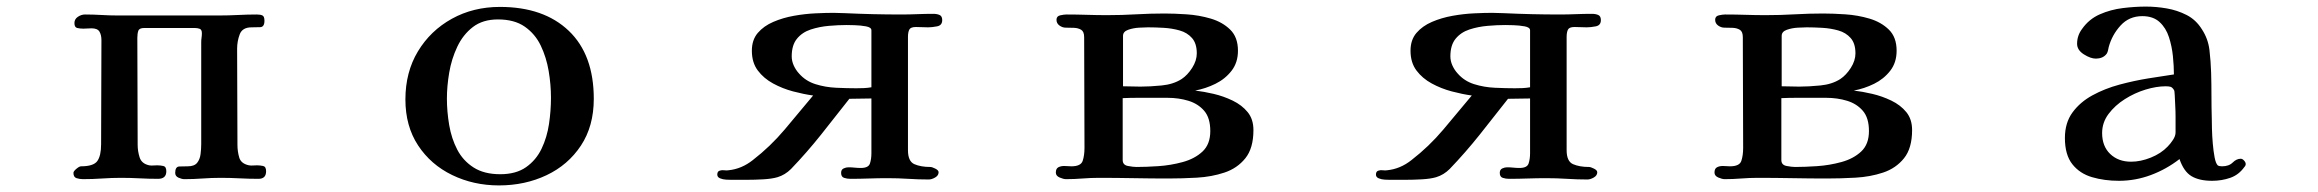

<svg xmlns="http://www.w3.org/2000/svg" viewBox="-20 -546 7040 583"><path d="M788 -26Q788 -3 765 -3Q736 -3 707.5 -4.5Q679 -6 650 -6Q622 -6 595 -4Q568 -2 540 -2Q532 -2 522 -6.5Q512 -11 512 -21Q512 -40 524.5 -40.5Q537 -41 550 -41Q570 -41 578.5 -51.5Q587 -62 589 -78Q591 -94 591 -108V-418Q591 -425 592 -431.5Q593 -438 593 -445Q593 -456 586.5 -458.5Q580 -461 571 -461H418Q403 -461 400 -452.5Q397 -444 397 -431Q397 -350 397.5 -269Q398 -188 398 -106Q398 -87 404 -68Q410 -49 433 -44Q439 -43 445 -43.5Q451 -44 457 -44Q467 -44 476 -42Q485 -40 485 -26Q485 -3 460 -3Q432 -3 404 -4.5Q376 -6 347 -6Q319 -6 290 -4Q261 -2 232 -2Q222 -2 212.5 -5Q203 -8 203 -21Q203 -26 212 -33.5Q221 -41 226 -41Q264 -41 275.5 -57Q287 -73 287 -108Q287 -188 287.5 -266.5Q288 -345 288 -424Q288 -440 282 -450Q276 -460 258 -460Q252 -460 245.5 -459.5Q239 -459 233 -459Q223 -459 214.5 -461Q206 -463 206 -476Q206 -488 216.5 -495Q227 -502 238 -502Q263 -502 288 -500.5Q313 -499 338 -499H645Q674 -499 703 -500.5Q732 -502 760 -502Q771 -502 777 -499Q783 -496 783 -483Q783 -464 770 -463.5Q757 -463 744 -463Q716 -463 708 -442Q700 -421 700 -398Q700 -325 700.5 -252Q701 -179 701 -106Q701 -86 706.5 -67.5Q712 -49 736 -44Q742 -43 748 -43.5Q754 -44 760 -44Q770 -44 779 -42Q788 -40 788 -26Z M1653 -249Q1653 -289 1646 -330.5Q1639 -372 1622 -407.5Q1605 -443 1573.5 -465Q1542 -487 1492 -487Q1446 -487 1416 -464Q1386 -441 1368.5 -404Q1351 -367 1344 -325.5Q1337 -284 1337 -247Q1337 -207 1344 -166Q1351 -125 1368.5 -91.5Q1386 -58 1418 -37.5Q1450 -17 1499 -17Q1547 -17 1577.5 -38.5Q1608 -60 1624.5 -94.5Q1641 -129 1647 -169.5Q1653 -210 1653 -249ZM1783 -246Q1783 -163 1744 -104Q1705 -45 1639.5 -14Q1574 17 1495 17Q1418 17 1353 -14.5Q1288 -46 1249.5 -104.5Q1211 -163 1211 -244Q1211 -327 1249 -390Q1287 -453 1352 -489Q1417 -525 1498 -525Q1631 -525 1707 -452.5Q1783 -380 1783 -246Z M2626 -454Q2626 -463 2609.5 -466Q2593 -469 2575 -469.5Q2557 -470 2551 -470Q2526 -470 2497 -467.5Q2468 -465 2442 -456.5Q2416 -448 2400 -428.5Q2384 -409 2384 -375Q2384 -361 2390 -347.5Q2396 -334 2406 -323Q2426 -300 2456 -290.5Q2486 -281 2519.5 -279.5Q2553 -278 2580 -278Q2591 -278 2603 -278.5Q2615 -279 2626 -281ZM2841 -485Q2841 -469 2825.5 -466Q2810 -463 2798 -463Q2789 -463 2779.5 -463.5Q2770 -464 2761 -464Q2745 -464 2741 -456Q2737 -448 2737 -434V-90Q2737 -56 2756.5 -47.5Q2776 -39 2805 -39Q2810 -39 2820 -34Q2830 -29 2830 -23Q2830 -13 2819.5 -7Q2809 -1 2800 -1Q2769 -1 2738 -3Q2707 -5 2675 -5Q2647 -5 2618.5 -4Q2590 -3 2562 -3Q2552 -3 2543 -6Q2534 -9 2534 -21Q2534 -31 2541.5 -34.5Q2549 -38 2556 -38Q2566 -38 2575 -37Q2584 -36 2594 -36Q2617 -36 2621.5 -49.5Q2626 -63 2626 -81V-247L2559 -246Q2516 -191 2473 -137Q2430 -83 2382 -33Q2364 -15 2341 -8Q2324 -3 2298 -1.5Q2272 0 2245.5 0Q2219 0 2200 0Q2195 0 2185 -0.5Q2175 -1 2166.5 -4.5Q2158 -8 2158 -16Q2158 -26 2166 -28Q2172 -30 2179 -29Q2186 -28 2192 -29Q2232 -33 2266 -60Q2319 -101 2362.5 -152.5Q2406 -204 2449 -256Q2420 -260 2388 -268.5Q2356 -277 2327.5 -292.5Q2299 -308 2281 -332Q2263 -356 2263 -392Q2263 -425 2281 -446Q2299 -467 2328 -479.5Q2357 -492 2390.5 -498Q2424 -504 2456 -505.5Q2488 -507 2511 -507Q2520 -507 2528.5 -506.5Q2537 -506 2546 -506Q2589 -504 2631 -503Q2673 -502 2716 -502Q2741 -502 2765 -503Q2789 -504 2814 -504Q2825 -504 2833 -500.5Q2841 -497 2841 -485Z M3655 -148Q3655 -188 3636.5 -209.5Q3618 -231 3588.5 -240Q3559 -249 3525 -249H3477Q3455 -249 3433 -249Q3411 -249 3389 -248V-60Q3389 -45 3405 -42Q3421 -39 3431 -39Q3460 -39 3497.5 -41.5Q3535 -44 3571.5 -54Q3608 -64 3631.5 -86Q3655 -108 3655 -148ZM3614 -384Q3614 -414 3599.5 -430.5Q3585 -447 3562 -453.5Q3539 -460 3513.5 -461.5Q3488 -463 3466 -463Q3457 -463 3439 -462Q3421 -461 3405.5 -455.5Q3390 -450 3390 -437V-284Q3404 -284 3417 -283.5Q3430 -283 3443 -283Q3472 -283 3507.5 -286.5Q3543 -290 3568 -306Q3586 -318 3600 -340Q3614 -362 3614 -384ZM3786 -151Q3786 -96 3761.5 -65.5Q3737 -35 3698 -22Q3659 -9 3614 -6.5Q3569 -4 3528 -4Q3476 -4 3423 -5Q3370 -6 3317 -6Q3292 -6 3267 -4Q3242 -2 3217 -2Q3209 -2 3197.5 -7Q3186 -12 3186 -22Q3186 -34 3193.5 -38Q3201 -42 3211 -42Q3217 -42 3222.5 -41.5Q3228 -41 3233 -41Q3262 -41 3267.5 -57.5Q3273 -74 3273 -97Q3273 -181 3272.5 -265Q3272 -349 3272 -433Q3272 -450 3263 -455.5Q3254 -461 3241 -461.5Q3228 -462 3216 -462Q3206 -462 3197 -468.5Q3188 -475 3188 -486Q3188 -497 3199.5 -499.5Q3211 -502 3218 -502Q3250 -502 3280.5 -501Q3311 -500 3342 -500Q3386 -500 3429.5 -502.5Q3473 -505 3516 -505Q3545 -505 3583 -502.5Q3621 -500 3656.5 -489.5Q3692 -479 3715.5 -456Q3739 -433 3739 -392Q3739 -356 3719.5 -331Q3700 -306 3670.5 -291.5Q3641 -277 3609 -271Q3635 -268 3665 -261Q3695 -254 3723 -240.5Q3751 -227 3768.5 -205.5Q3786 -184 3786 -151Z M4626 -454Q4626 -463 4609.5 -466Q4593 -469 4575 -469.5Q4557 -470 4551 -470Q4526 -470 4497 -467.5Q4468 -465 4442 -456.5Q4416 -448 4400 -428.5Q4384 -409 4384 -375Q4384 -361 4390 -347.5Q4396 -334 4406 -323Q4426 -300 4456 -290.5Q4486 -281 4519.5 -279.5Q4553 -278 4580 -278Q4591 -278 4603 -278.5Q4615 -279 4626 -281ZM4841 -485Q4841 -469 4825.5 -466Q4810 -463 4798 -463Q4789 -463 4779.5 -463.5Q4770 -464 4761 -464Q4745 -464 4741 -456Q4737 -448 4737 -434V-90Q4737 -56 4756.5 -47.5Q4776 -39 4805 -39Q4810 -39 4820 -34Q4830 -29 4830 -23Q4830 -13 4819.5 -7Q4809 -1 4800 -1Q4769 -1 4738 -3Q4707 -5 4675 -5Q4647 -5 4618.5 -4Q4590 -3 4562 -3Q4552 -3 4543 -6Q4534 -9 4534 -21Q4534 -31 4541.5 -34.5Q4549 -38 4556 -38Q4566 -38 4575 -37Q4584 -36 4594 -36Q4617 -36 4621.5 -49.5Q4626 -63 4626 -81V-247L4559 -246Q4516 -191 4473 -137Q4430 -83 4382 -33Q4364 -15 4341 -8Q4324 -3 4298 -1.5Q4272 0 4245.5 0Q4219 0 4200 0Q4195 0 4185 -0.5Q4175 -1 4166.5 -4.5Q4158 -8 4158 -16Q4158 -26 4166 -28Q4172 -30 4179 -29Q4186 -28 4192 -29Q4232 -33 4266 -60Q4319 -101 4362.5 -152.5Q4406 -204 4449 -256Q4420 -260 4388 -268.5Q4356 -277 4327.5 -292.5Q4299 -308 4281 -332Q4263 -356 4263 -392Q4263 -425 4281 -446Q4299 -467 4328 -479.5Q4357 -492 4390.5 -498Q4424 -504 4456 -505.5Q4488 -507 4511 -507Q4520 -507 4528.5 -506.5Q4537 -506 4546 -506Q4589 -504 4631 -503Q4673 -502 4716 -502Q4741 -502 4765 -503Q4789 -504 4814 -504Q4825 -504 4833 -500.5Q4841 -497 4841 -485Z M5655 -148Q5655 -188 5636.5 -209.5Q5618 -231 5588.5 -240Q5559 -249 5525 -249H5477Q5455 -249 5433 -249Q5411 -249 5389 -248V-60Q5389 -45 5405 -42Q5421 -39 5431 -39Q5460 -39 5497.5 -41.5Q5535 -44 5571.5 -54Q5608 -64 5631.5 -86Q5655 -108 5655 -148ZM5614 -384Q5614 -414 5599.5 -430.5Q5585 -447 5562 -453.5Q5539 -460 5513.5 -461.5Q5488 -463 5466 -463Q5457 -463 5439 -462Q5421 -461 5405.5 -455.5Q5390 -450 5390 -437V-284Q5404 -284 5417 -283.5Q5430 -283 5443 -283Q5472 -283 5507.5 -286.5Q5543 -290 5568 -306Q5586 -318 5600 -340Q5614 -362 5614 -384ZM5786 -151Q5786 -96 5761.5 -65.5Q5737 -35 5698 -22Q5659 -9 5614 -6.5Q5569 -4 5528 -4Q5476 -4 5423 -5Q5370 -6 5317 -6Q5292 -6 5267 -4Q5242 -2 5217 -2Q5209 -2 5197.5 -7Q5186 -12 5186 -22Q5186 -34 5193.5 -38Q5201 -42 5211 -42Q5217 -42 5222.5 -41.5Q5228 -41 5233 -41Q5262 -41 5267.5 -57.5Q5273 -74 5273 -97Q5273 -181 5272.5 -265Q5272 -349 5272 -433Q5272 -450 5263 -455.5Q5254 -461 5241 -461.5Q5228 -462 5216 -462Q5206 -462 5197 -468.5Q5188 -475 5188 -486Q5188 -497 5199.5 -499.5Q5211 -502 5218 -502Q5250 -502 5280.5 -501Q5311 -500 5342 -500Q5386 -500 5429.5 -502.5Q5473 -505 5516 -505Q5545 -505 5583 -502.5Q5621 -500 5656.5 -489.5Q5692 -479 5715.5 -456Q5739 -433 5739 -392Q5739 -356 5719.5 -331Q5700 -306 5670.5 -291.5Q5641 -277 5609 -271Q5635 -268 5665 -261Q5695 -254 5723 -240.5Q5751 -227 5768.5 -205.5Q5786 -184 5786 -151Z M6586 -172Q6586 -177 6586 -192.5Q6586 -208 6585 -225.5Q6584 -243 6583.5 -257Q6583 -271 6581 -273Q6576 -281 6570.5 -282.5Q6565 -284 6556 -284Q6528 -284 6495 -274Q6462 -264 6432 -245Q6402 -226 6382.5 -200Q6363 -174 6363 -142Q6363 -102 6387.5 -78.5Q6412 -55 6451 -55Q6480 -55 6511 -67.5Q6542 -80 6562 -101Q6570 -109 6578 -121Q6586 -133 6586 -144ZM6799 -48Q6799 -43 6795 -39Q6778 -15 6752 -6Q6726 3 6697 3Q6658 3 6634.5 -11Q6611 -25 6598 -63Q6558 -32 6511 -14.5Q6464 3 6414 3Q6370 3 6332.5 -8Q6295 -19 6272.5 -47.5Q6250 -76 6250 -127Q6250 -173 6273 -204.5Q6296 -236 6333.5 -256.5Q6371 -277 6415.5 -289Q6460 -301 6503.5 -308Q6547 -315 6581 -320Q6581 -345 6578 -375Q6575 -405 6566 -433Q6557 -461 6537.5 -479Q6518 -497 6485 -497Q6445 -497 6419 -468.5Q6393 -440 6383 -403Q6382 -399 6381 -393.5Q6380 -388 6377 -383Q6371 -375 6362.5 -371.5Q6354 -368 6344 -368Q6328 -368 6307.5 -381Q6287 -394 6287 -413Q6287 -438 6302 -458Q6323 -488 6356 -502.5Q6389 -517 6426 -521.5Q6463 -526 6496 -526Q6527 -526 6559 -520.5Q6591 -515 6619.5 -500.5Q6648 -486 6666 -457Q6685 -428 6689 -393.5Q6693 -359 6694 -325Q6695 -290 6695 -255Q6695 -220 6696 -185Q6696 -175 6696.5 -154.5Q6697 -134 6699 -110.5Q6701 -87 6704.5 -68.5Q6708 -50 6714 -44Q6718 -41 6727 -41Q6748 -41 6759.5 -52.5Q6771 -64 6784 -64Q6789 -64 6794 -58.5Q6799 -53 6799 -48Z"/></svg>

Font: Kaisei Opti
Style: Bold
Weight: 700
Designer: Font-Kai, 金井和夫
Foundry: KAZUO KANAI
Version: Version 5.003